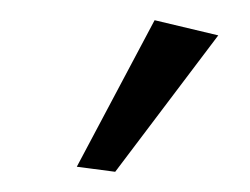

<svg xmlns="http://www.w3.org/2000/svg" viewBox="-20 -741 247 190"><path d="M133 -721 196 -706 94 -571 56 -576Z"/></svg>

Font: Arsenal
Style: Regular
Weight: 400
Designer: Andrij Shevchenko
Foundry: Stairsfor.com
Version: Version 1.000